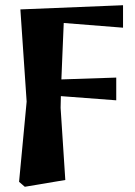

<svg xmlns="http://www.w3.org/2000/svg" viewBox="-20 -521 515 735"><path d="M53 175 82 -132 58 -485 451 -501V-415L224 -433Q221 -367 219 -315Q217 -263 215 -217L425 -224V-137L213 -153Q213 -142 212.5 -130.5Q212 -119 212 -108L230 168L75 194Z"/></svg>

Font: Source Serif 4 SmText
Style: Bold
Weight: 700
Designer: Frank Grießhammer
Foundry: Adobe
Version: Version 4.005;hotconv 1.1.0;makeotfexe 2.6.0